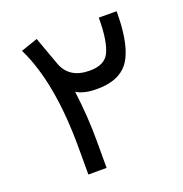

<svg xmlns="http://www.w3.org/2000/svg" viewBox="-122 -786 848 888"><g transform="rotate(-20 302.0 -341.5)"><path d="M203.1 -539.1 153.3 -676.8 70.8 -648.4C132.6 -523.1 163.6 -352.9 163.6 -137.7V-5.9H253.4V-136.2C253.4 -219.2 248 -301.6 237.3 -383.3L236.8 -386.7C260.9 -371.4 294.1 -363.8 336.4 -363.8C406.7 -363.4 457.8 -383.1 489.7 -422.9C518.7 -459.3 536.3 -519.2 542.5 -602.5C543.8 -623.7 544.6 -646.5 544.9 -670.9L457 -671.4C457 -592.3 448.1 -535.5 430.2 -501C414.6 -470.4 382.6 -455.1 334.5 -455.1C266.8 -455.1 223 -483.1 203.1 -539.1Z"/></g></svg>

Font: Dirooz FD
Style: FD
Weight: 400
Foundry: DejaVu fonts team - Redesigned by Saber Rastikerdar
Version: Version 0.2.1